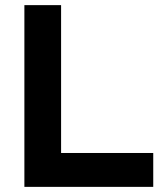

<svg xmlns="http://www.w3.org/2000/svg" viewBox="-20 -728 634 748"><path d="M75 0V-708H218V-132H577V0Z"/></svg>

Font: Onest
Style: Bold
Weight: 700
Designer: Dmitri Voloshin, Andrey Kudryavtsev
Foundry: Dmitri Voloshin, Andrey Kudryavtsev
Version: Version 1.000;gftools[0.9.33]